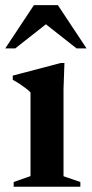

<svg xmlns="http://www.w3.org/2000/svg" viewBox="-27 -710 349 730"><path d="M218 -470.5 214.5 -372.5V-40L278.5 -18V0H25V-18L89 -40.5V-358.5Q82.5 -365.5 72.2 -373.5Q62 -381.5 49.2 -390Q36.5 -398.5 21.5 -406.5V-422.5L204 -470.5ZM-7 -526 102 -690.5H193L302 -526H264L128 -633H167L31 -526Z"/></svg>

Font: Newsreader 36pt SemiBold
Style: Regular
Weight: 600
Designer: Hugues Gentile
Foundry: Production Type
Version: Version 1.003